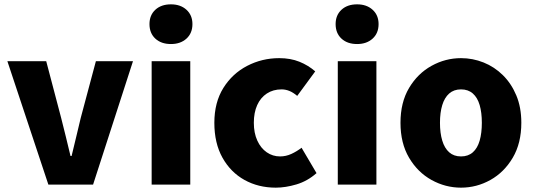

<svg xmlns="http://www.w3.org/2000/svg" viewBox="-20 -851 2463 885"><path d="M203 0 14 -569H193L262 -307Q273 -265 283.5 -221Q294 -177 305 -132H310Q321 -177 331.5 -221Q342 -265 352 -307L422 -569H593L409 0Z M679 0V-569H857V0ZM768 -648Q723 -648 696 -673Q669 -698 669 -740Q669 -781 696 -806Q723 -831 768 -831Q812 -831 839.5 -806Q867 -781 867 -740Q867 -698 839.5 -673Q812 -648 768 -648Z M1251 14Q1171 14 1107 -21.5Q1043 -57 1005.5 -124Q968 -191 968 -285Q968 -379 1009.5 -445.5Q1051 -512 1119.5 -547.5Q1188 -583 1267 -583Q1319 -583 1360 -566.5Q1401 -550 1433 -522L1350 -409Q1331 -425 1313.5 -432Q1296 -439 1278 -439Q1239 -439 1210 -420Q1181 -401 1165.5 -366.5Q1150 -332 1150 -285Q1150 -238 1166 -203Q1182 -168 1209.5 -149Q1237 -130 1271 -130Q1298 -130 1323 -141.5Q1348 -153 1370 -170L1439 -53Q1397 -16 1346.5 -1Q1296 14 1251 14Z M1537 0V-569H1715V0ZM1626 -648Q1581 -648 1554 -673Q1527 -698 1527 -740Q1527 -781 1554 -806Q1581 -831 1626 -831Q1670 -831 1697.5 -806Q1725 -781 1725 -740Q1725 -698 1697.5 -673Q1670 -648 1626 -648Z M2105 14Q2033 14 1969 -21.5Q1905 -57 1865.5 -124Q1826 -191 1826 -285Q1826 -379 1865.5 -445.5Q1905 -512 1969 -547.5Q2033 -583 2105 -583Q2159 -583 2209 -563Q2259 -543 2298 -504.5Q2337 -466 2360 -411Q2383 -356 2383 -285Q2383 -191 2343.5 -124Q2304 -57 2240.5 -21.5Q2177 14 2105 14ZM2105 -130Q2138 -130 2159.5 -149Q2181 -168 2191 -203Q2201 -238 2201 -285Q2201 -332 2191 -366.5Q2181 -401 2159.5 -420Q2138 -439 2105 -439Q2072 -439 2050.5 -420Q2029 -401 2018.5 -366.5Q2008 -332 2008 -285Q2008 -238 2018.5 -203Q2029 -168 2050.5 -149Q2072 -130 2105 -130Z"/></svg>

Font: Noto Sans KR Thin Black
Style: Regular
Weight: 900
Version: Version 2.004-H2;hotconv 1.0.118;makeotfexe 2.5.65603